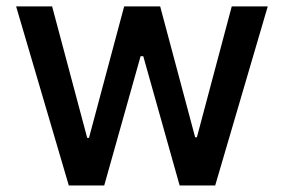

<svg xmlns="http://www.w3.org/2000/svg" viewBox="-20 -565 865 585"><path d="M29.1 -545.5H138.8L245.7 -144.9H251.1L358.3 -545.5H468L574.6 -146.7H579.9L686.1 -545.5H795.8L635.7 0H527.3L416.5 -393.8H408.4L297.6 0H189.6Z"/></svg>

Font: Inter P Medium
Style: Regular
Weight: 500
Designer: Rasmus Andersson
Foundry: rsms
Version: Version 3.018;git-588b23468